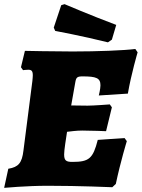

<svg xmlns="http://www.w3.org/2000/svg" viewBox="-40 -895 683 925"><path d="M219 -762 226 -746C226 -746 356 -722 480 -691L499 -704L520 -775C397 -821 271 -875 271 -875L255 -870ZM269 -151C269 -173 278 -226 283 -260C301 -262 328 -266 356 -266C400 -266 471 -263 471 -263L499 -378L489 -392C489 -392 411 -386 382 -386C355 -386 322 -387 303 -387L323 -500C327 -522 332 -527 358 -527C424 -527 444 -519 444 -484C444 -467 436 -435 436 -435L576 -444C592 -538 623 -643 623 -643L612 -659C557 -652 430 -647 310 -647C220 -647 80 -650 80 -650L61 -571L71 -557C71 -557 86 -559 96 -559C112 -559 118 -553 118 -532C118 -525 117 -516 116 -505L73 -170C66 -110 49 -90 0 -82L-20 10C-20 10 88 0 190 0C343 0 501 7 501 7L518 -9C541 -118 571 -215 571 -215L560 -230L431 -221C408 -131 389 -115 309 -115C279 -115 269 -121 269 -151Z"/></svg>

Font: Alegreya SC Black
Style: Italic
Weight: 900
Italic angle: -7°
Designer: Juan Pablo del Peral
Foundry: Huerta Tipografica
Version: Version 2.007;PS 002.007;hotconv 1.0.88;makeotf.lib2.5.64775